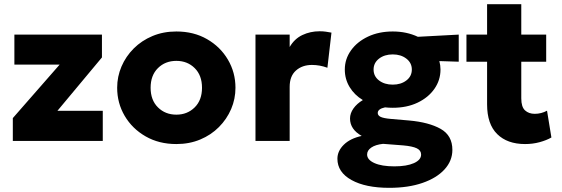

<svg xmlns="http://www.w3.org/2000/svg" viewBox="-20 -676 2695 921"><path d="M41.5 0V-109.5L266 -366H49V-510H469V-400.5L255.5 -144.5H473V0Z M826 15Q742.5 15 678.5 -21.8Q614.5 -58.5 578.2 -120Q542 -181.5 542 -255Q542 -308.5 562.8 -357Q583.5 -405.5 621.5 -443.5Q659.5 -481.5 711.5 -503.2Q763.5 -525 826 -525Q909.5 -525 973.2 -488.2Q1037 -451.5 1073.2 -390Q1109.5 -328.5 1109.5 -255Q1109.5 -201.5 1088.8 -153Q1068 -104.5 1030.2 -66.5Q992.5 -28.5 940.5 -6.8Q888.5 15 826 15ZM826 -126Q878.5 -126 913.8 -160.8Q949 -195.5 949 -255Q949 -314.5 914 -349.2Q879 -384 826 -384Q772.5 -384 737.5 -349.2Q702.5 -314.5 702.5 -255Q702.5 -195.5 737.8 -160.8Q773 -126 826 -126Z M1205.5 0V-510H1369.5V-450.5Q1392.5 -490 1430.5 -508Q1468.5 -526 1513 -526Q1530 -526 1543.2 -524Q1556.5 -522 1570 -519.5L1550.5 -351Q1514 -364.5 1476.5 -364.5Q1430 -364.5 1399.8 -337.8Q1369.5 -311 1369.5 -259.5V0Z M1864 -159Q1845 -159 1827 -161Q1792 -153.5 1792 -134Q1792 -122 1806.2 -115.2Q1820.5 -108.5 1855.5 -105.5L1942.5 -98Q2037.5 -89.5 2093.8 -57.8Q2150 -26 2150 43Q2150 95.5 2112.2 136.8Q2074.5 178 2006.5 201.5Q1938.5 225 1847.5 225Q1733.5 225 1666 187.5Q1598.5 150 1598.5 85.5Q1598.5 48.5 1629.2 18.2Q1660 -12 1715 -24Q1659 -55.5 1659 -107.5Q1659 -132.5 1675.5 -155.8Q1692 -179 1720.5 -196Q1680 -220.5 1657 -258.5Q1634 -296.5 1634 -342.5Q1634 -393 1663.8 -434.5Q1693.5 -476 1745.5 -500.5Q1797.5 -525 1864 -525Q1930.5 -525 1984.5 -499.5L2180.5 -510V-380L2087.5 -383Q2093 -363 2093 -342.5Q2093 -291.5 2063.8 -249.8Q2034.5 -208 1983 -183.5Q1931.5 -159 1864 -159ZM1864 -270Q1903 -270 1929.2 -290Q1955.5 -310 1955.5 -342.5Q1955.5 -374.5 1929.2 -394.8Q1903 -415 1864 -415Q1824.5 -415 1798.2 -394.8Q1772 -374.5 1772 -342.5Q1772 -310 1798.2 -290Q1824.5 -270 1864 -270ZM1871.5 122Q1931 122 1965.5 106.5Q2000 91 2000 65.5Q2000 45.5 1979.5 35.5Q1959 25.5 1914.5 21.5L1817.5 14Q1781 18 1761 31.8Q1741 45.5 1741 65Q1741 90.5 1776 106.2Q1811 122 1871.5 122Z M2498.5 15Q2413.5 15 2365 -32.8Q2316.5 -80.5 2316.5 -175.5V-380H2217.5V-510H2316.5V-656H2480.5V-510H2600V-380H2480.5V-204Q2480.5 -163 2498.5 -146.5Q2516.5 -130 2545 -130Q2576.5 -130 2604 -145L2625 -16.5Q2601.5 -3 2568.5 6Q2535.5 15 2498.5 15Z"/></svg>

Font: Geologica
Style: Bold
Weight: 700
Designer: Sindre Bremnes, Frode Helland
Foundry: Monokrom Skriftforlag AS
Version: Version 1.010; ttfautohint (v1.8.4.7-5d5b);gftools[0.9.28]